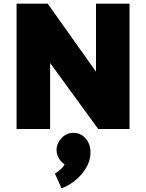

<svg xmlns="http://www.w3.org/2000/svg" viewBox="-20 -700 793 1042"><path d="M70 0V-680H239L501 -311V-680H683V0H513L252 -358V0ZM379 21Q417 21 444 50.5Q471 80 471 128Q471 187 425.5 242Q380 297 314 322L278 242Q292 234 309 219Q326 204 330 191Q312 180 299.5 159Q287 138 287 113Q287 79 313.5 50Q340 21 379 21Z"/></svg>

Font: Palanquin Dark
Style: Bold
Weight: 700
Designer: Pria Ravichandran
Version: Version 1.000